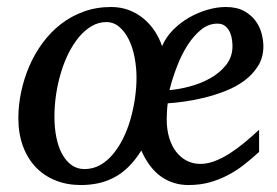

<svg xmlns="http://www.w3.org/2000/svg" viewBox="-20 -514 787 546"><path d="M368.2 -293Q368.2 -322.3 362.8 -350.6Q357.4 -378.9 346.4 -401.4Q335.4 -423.8 319.3 -437.5Q303.2 -451.2 282.2 -451.2Q260.3 -451.2 241 -439.9Q221.7 -428.7 205.3 -409.4Q189 -390.1 175.8 -364.3Q162.6 -338.4 153.6 -308.3Q144.5 -278.3 139.6 -246.1Q134.8 -213.9 134.8 -182.1Q134.8 -149.9 140.4 -122.6Q146 -95.2 157 -75.4Q168 -55.7 183.8 -44.4Q199.7 -33.2 220.2 -33.2Q244.1 -33.2 264.4 -44.4Q284.7 -55.7 301 -75.2Q317.4 -94.7 330.1 -120.4Q342.8 -146 351.1 -175Q359.4 -204.1 363.8 -234.4Q368.2 -264.6 368.2 -293ZM641.1 -382.8Q641.1 -389.2 639.9 -399.9Q638.7 -410.6 634.3 -421.1Q629.9 -431.6 621.3 -439.2Q612.8 -446.8 598.1 -446.8Q573.2 -446.8 552 -429.7Q530.8 -412.6 513.4 -385.5Q496.1 -358.4 483.2 -324.7Q470.2 -291 461.9 -257.8Q488.3 -259.8 519.5 -268.1Q550.8 -276.4 577.9 -291.5Q605 -306.6 623 -329.3Q641.1 -352.1 641.1 -382.8ZM729 -382.8Q729 -350.6 713.9 -326.4Q698.7 -302.2 674.6 -284.4Q650.4 -266.6 620.1 -254.9Q589.8 -243.2 559.6 -235.8Q529.3 -228.5 502.2 -224.9Q475.1 -221.2 457 -220.2Q455.6 -210.4 454.8 -196.8Q454.1 -183.1 454.1 -174.8Q454.1 -145.5 461.2 -122.1Q468.3 -98.6 481 -82.3Q493.7 -65.9 511.2 -56.9Q528.8 -47.9 549.8 -47.9Q569.3 -47.9 590.1 -55.7Q610.8 -63.5 632.1 -76.9Q653.3 -90.3 674.6 -107.9Q695.8 -125.5 716.8 -145V-82Q696.8 -63.5 675 -46.4Q653.3 -29.3 628.9 -16.4Q604.5 -3.4 576.7 4.4Q548.8 12.2 516.1 12.2Q473.1 12.2 439 -11.2Q404.8 -34.7 381.8 -85.9Q364.7 -58.6 345.7 -39.8Q326.7 -21 304.9 -9.5Q283.2 2 259.5 7.1Q235.8 12.2 210 12.2Q170.4 12.2 137.7 -1Q105 -14.2 81.5 -38.8Q58.1 -63.5 45.2 -98.6Q32.2 -133.8 32.2 -178.2Q32.2 -215.3 40.3 -253.2Q48.3 -291 63.5 -326.2Q78.6 -361.3 101.3 -392.1Q124 -422.9 153.3 -445.6Q182.6 -468.3 218.5 -481.2Q254.4 -494.1 295.9 -494.1Q323.2 -494.1 346.4 -485.4Q369.6 -476.6 387.9 -461.4Q406.2 -446.3 419.7 -426Q433.1 -405.8 440.9 -382.8Q451.7 -408.2 472.2 -429Q492.7 -449.7 517.8 -464.1Q543 -478.5 570.1 -486.3Q597.2 -494.1 622.1 -494.1Q653.3 -494.1 674.1 -482.7Q694.8 -471.2 707 -454.3Q719.2 -437.5 724.1 -418Q729 -398.4 729 -382.8Z"/></svg>

Font: Charis SIL
Style: Italic
Weight: 400
Italic angle: -11°
Foundry: SIL International
Version: Version 4.112